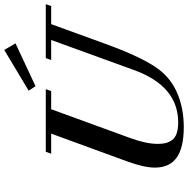

<svg xmlns="http://www.w3.org/2000/svg" viewBox="-10 -898 920 941"><g transform="rotate(-90 450.5 -427.0)"><path d="M499 -713.4 477.1 -747.1 676.8 -866.7 709 -811.5ZM299.3 13.2Q197.8 13.2 148.9 -21.7Q100.1 -56.6 100.1 -128.4Q100.1 -181.6 130.9 -265.6L266.6 -636.7H168L177.7 -663.1H484.4L475.1 -636.7H386.2L245.6 -251Q216.3 -171.4 216.3 -114.3Q216.3 -92.3 220.2 -76.2Q224.1 -60.1 234.6 -44.9Q245.1 -29.8 266.8 -22Q288.6 -14.2 320.8 -14.2Q500.5 -14.2 578.6 -231.9L725.6 -636.7H627.4L636.7 -663.1H900.9L892.1 -636.7H803.2L702.6 -359.9Q638.2 -184.6 581.5 -109.4Q535.2 -47.9 461.7 -17.3Q388.2 13.2 299.3 13.2Z"/></g></svg>

Font: Elstob 18pt SemiBold
Style: Italic
Weight: 600
Italic angle: -20°
Designer: Peter S. Baker
Version: Version 1.015